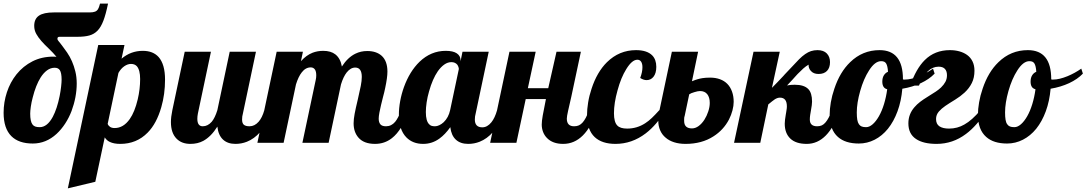

<svg xmlns="http://www.w3.org/2000/svg" viewBox="-33 -784 5965 1054"><path d="M29.3 -36.6Q-13.2 -79.1 -13.2 -165Q-13.2 -222.7 4.9 -277.6Q22.9 -332.5 57.6 -376Q94.2 -421.4 145.3 -447.3Q196.3 -473.1 259.8 -473.1Q266.6 -473.1 269 -472.7Q271.5 -472.2 276.9 -472.2Q259.8 -493.2 235.4 -516.6Q210.9 -539.6 194.1 -558.8Q177.2 -578.1 166.5 -597.2Q154.8 -617.7 154.8 -642.1Q154.8 -680.2 180.7 -698Q206.5 -715.8 263.2 -715.8H415H460Q477.5 -715.8 488.5 -720Q499.5 -724.1 505.4 -734.4Q510.7 -742.7 516.1 -764.2H560.1Q547.9 -705.1 534.4 -669.9Q521 -634.8 502.4 -615.7Q483.9 -596.7 458 -589.4Q432.1 -582 391.1 -582H294.9Q288.6 -582 285.4 -579.8Q282.2 -577.6 282.2 -569.8Q282.2 -565.4 290 -556.2L296.9 -547.9Q301.3 -542 313 -526.6Q324.7 -511.2 335.4 -495.6Q366.2 -450.7 380.4 -392.6Q388.2 -361.8 388.2 -325.2Q388.2 -288.6 380.9 -250Q373.5 -211.4 359.9 -174.8Q345.7 -137.7 324.7 -105.5Q303.7 -73.2 277.3 -48.8Q219.7 3.9 147 3.9Q69.8 3.9 29.3 -36.6ZM256.8 -142.6Q280.3 -187 294.4 -256.8Q299.8 -284.2 302.5 -308.6Q305.2 -333 305.2 -346.2Q305.2 -383.8 295.4 -398.9Q286.6 -412.1 267.1 -412.1Q244.6 -412.1 225.1 -397.7Q205.6 -383.3 189.9 -358.4Q163.6 -316.4 146.5 -248.5Q139.6 -222.7 136.2 -198.7Q132.8 -174.8 132.8 -160.2Q132.8 -117.7 145 -101.1Q150.9 -92.8 160.4 -89.4Q169.9 -85.9 185.1 -85.9Q226.1 -85.9 256.8 -142.6Z M506.3 -537.1H650.4L634.3 -461.9Q685.1 -504.9 751 -504.9Q807.1 -504.9 837.9 -470.7Q873 -430.7 873 -347.2Q873 -266.6 852.5 -195.8Q826.7 -105.5 777.3 -55.7Q716.8 5.9 627 5.9Q592.3 5.9 569.8 -4.9Q552.7 -12.7 542 -29.8L490.2 213.9L339.4 250ZM679.2 -130.4Q706.5 -168.9 723.1 -238.8Q736.3 -294.9 736.3 -350.1Q736.3 -399.4 718.3 -420.4Q706.5 -433.1 686 -433.1Q668 -433.1 649.4 -420.4Q630.9 -407.7 617.2 -383.8L558.1 -104Q561.5 -94.2 571 -87.6Q580.6 -81.1 596.2 -81.1Q644.5 -81.1 679.2 -130.4Z M936.5 -22.5Q905.3 -53.7 905.3 -113.8Q905.3 -142.1 913.1 -179.2L981 -500H1125L1053.2 -160.2Q1050.3 -145 1050.3 -131.8Q1050.3 -90.8 1080.1 -90.8Q1107.4 -90.8 1129.4 -115.7Q1147 -136.7 1160.2 -179.2L1228 -500H1372.1L1300.3 -160.2Q1295.9 -145.5 1295.9 -127.9Q1295.9 -107.4 1305.7 -99.1Q1315.4 -90.8 1336.9 -90.8Q1364.7 -90.8 1386.7 -115.7Q1406.2 -137.7 1418 -179.2H1460Q1433.1 -103 1395 -58.6Q1362.8 -22 1322.3 -5.9Q1292.5 5.9 1259.3 5.9Q1216.3 5.9 1190.9 -18.1Q1165.5 -42 1160.2 -88.9Q1126 -34.2 1083 -10.7Q1052.2 5.9 1012.2 5.9Q964.4 5.9 936.5 -22.5Z M1934.1 -29.3Q1908.2 -59.6 1908.2 -106.9Q1908.2 -129.4 1913.8 -159.2Q1919.4 -189 1930.7 -235.8Q1941.9 -283.7 1947.5 -312.3Q1953.1 -340.8 1953.1 -361.8Q1953.1 -413.1 1917 -413.1Q1891.6 -413.1 1870.1 -386.2Q1852.1 -363.3 1838.9 -320.8L1771 0H1627L1700.2 -345.2Q1703.1 -356.9 1703.1 -370.1Q1703.1 -390.1 1696.8 -400.9Q1688.5 -414.1 1672.9 -414.1Q1644.5 -414.1 1623.5 -386.7Q1605 -363.3 1591.8 -320.8L1523.9 0H1379.9L1485.8 -500H1629.9L1619.1 -448.2Q1648.4 -481 1683.1 -494.6Q1710.4 -504.9 1741.2 -504.9Q1783.2 -504.9 1808.1 -485.4Q1835.9 -463.4 1843.8 -418.9Q1876 -468.8 1918 -489.3Q1947.8 -503.9 1982.9 -503.9Q2033.2 -503.9 2062.5 -477.5Q2093.8 -448.7 2093.8 -391.1Q2093.8 -358.4 2081.5 -300.8Q2076.7 -276.9 2069.8 -252.4Q2057.6 -205.6 2049.8 -166Q2045.9 -145.5 2045.9 -132.8Q2045.9 -112.8 2054.9 -101.8Q2064 -90.8 2085.9 -90.8Q2115.7 -90.8 2136.2 -115.2Q2151.9 -133.8 2169.9 -179.2H2211.9Q2174.8 -69.3 2118.2 -25.4Q2078.1 5.9 2025.9 5.9Q1963.9 5.9 1934.1 -29.3Z M2197.8 -29.8Q2156.7 -71.8 2156.7 -154.8Q2156.7 -189.9 2163.8 -229Q2170.9 -268.1 2184.6 -306.2Q2215.8 -392.1 2270 -444.8Q2332.5 -504.9 2414.1 -504.9Q2454.6 -504.9 2474.9 -491Q2495.1 -477.1 2495.1 -454.1V-446.8L2505.9 -500H2649.9L2578.1 -160.2Q2573.7 -145.5 2573.7 -127.9Q2573.7 -85 2614.7 -85Q2642.1 -85 2664.6 -112.8Q2683.6 -136.2 2695.8 -179.2H2737.8Q2710.9 -103 2672.9 -58.6Q2640.6 -22 2600.1 -5.9Q2570.3 5.9 2537.1 5.9Q2494.6 5.9 2469.5 -17.3Q2444.3 -40.5 2439 -85.9Q2410.6 -45.9 2379.4 -23.4Q2339.4 5.9 2290 5.9Q2232.9 5.9 2197.8 -29.8ZM2402.8 -113.3Q2429.2 -138.7 2438 -179.2L2485.8 -404.8Q2485.8 -409.7 2483.6 -416.3Q2481.4 -422.9 2477.5 -428.7Q2465.8 -442.9 2444.8 -442.9Q2424.8 -442.9 2406 -429.7Q2387.2 -416.5 2370.6 -393.1Q2341.3 -350.6 2322.3 -282.2Q2313.5 -252 2309.1 -222.4Q2304.7 -192.9 2304.7 -168.9Q2304.7 -119.1 2323.2 -101.6Q2329.6 -94.7 2337.4 -92.8Q2345.2 -90.8 2355 -90.8Q2366.2 -90.8 2378.7 -96.7Q2391.1 -102.5 2402.8 -113.3Z M2969.7 -26.4Q2955.6 -40.5 2948.2 -59.8Q2940.9 -79.1 2940.9 -100.1Q2940.9 -118.7 2946.5 -150.4Q2952.1 -182.1 2963.9 -240.2H2853L2801.8 0H2657.7L2763.7 -500H2907.7L2864.7 -299.8H2976.6L3022 -500H3155.8L3103 -252L3085.4 -174.8Q3078.6 -144.5 3078.6 -132.8Q3078.6 -90.8 3118.7 -90.8Q3133.8 -90.8 3145 -95.9Q3156.2 -101.1 3166 -112.3Q3174.8 -122.6 3182.9 -137.7Q3190.9 -152.8 3202.6 -179.2H3244.6Q3181.6 5.9 3058.6 5.9Q3001 5.9 2969.7 -26.4Z M3231.9 -31.2Q3189.5 -70.8 3189.5 -152.8Q3189.5 -183.6 3195.6 -221.4Q3201.7 -259.3 3214.4 -296.9Q3244.1 -388.2 3298.8 -442.4Q3366.2 -508.8 3458.5 -508.8Q3518.6 -508.8 3547.4 -480Q3569.8 -457 3569.8 -417Q3569.8 -381.8 3554.2 -362.3Q3539.6 -344.2 3516.6 -344.2Q3500 -344.2 3481.4 -356Q3493.7 -387.7 3493.7 -415Q3493.7 -434.1 3486.6 -445.1Q3479.5 -456.1 3465.8 -456.1Q3436.5 -456.1 3404.8 -404.3Q3376 -358.4 3356.9 -287.6Q3337.4 -218.3 3337.4 -162.1Q3337.4 -113.3 3356 -94.7Q3372.1 -78.1 3409.7 -78.1Q3463.9 -78.1 3508.8 -107.4Q3527.8 -119.6 3545.4 -136.5Q3563 -153.3 3586.4 -179.2H3620.6Q3573.2 -99.1 3511.7 -51.8Q3436 5.9 3345.7 5.9Q3272 5.9 3231.9 -31.2Z M3621.1 -28.3Q3601.6 -44.4 3591.1 -68.4Q3580.6 -92.3 3580.6 -122.1Q3580.6 -154.8 3587.4 -179.2L3655.3 -500H3799.3L3765.6 -337.9Q3796.9 -351.1 3822.8 -355Q3841.3 -357.9 3865.2 -357.9Q3895 -357.9 3919.2 -349.1Q3943.4 -340.3 3960 -323.2Q3976.6 -306.2 3985.6 -281Q3994.6 -255.9 3994.6 -225.1Q3994.6 -203.6 3988 -178.2Q3981.4 -152.8 3968.8 -127.9Q3938.5 -70.3 3883.8 -35.6Q3819.8 5.9 3730.5 5.9Q3695.8 5.9 3668 -2.9Q3640.1 -11.7 3621.1 -28.3ZM3834 -127Q3847.2 -147.9 3855.2 -172.6Q3863.3 -197.3 3863.3 -219.2Q3863.3 -249.5 3849.6 -266.8Q3835.9 -284.2 3809.6 -284.2Q3798.3 -284.2 3779.3 -278.3Q3758.8 -272.5 3750.5 -266.1L3725.6 -147.9Q3722.7 -141.1 3722.7 -131.1Q3722.7 -121.1 3722.7 -120.1Q3722.7 -79.1 3765.6 -79.1Q3784.2 -79.1 3802 -92Q3819.8 -105 3834 -127Z M4274.9 -105Q4274.9 -122.1 4280.8 -156.2Q4281.7 -164.1 4282.7 -167Q4283.7 -176.8 4284.7 -180.2Q4286.6 -189.9 4286.6 -200.2Q4286.6 -248 4248.5 -248Q4235.8 -248 4221.2 -239.3L4205.1 -227.5L4184.6 -210.9L4140.6 0H3996.6L4103.5 -500H4247.6L4204.6 -301.8Q4236.8 -334 4267.1 -366.7L4274.4 -375Q4332.5 -437.5 4353.5 -458.5Q4388.2 -493.2 4418.9 -503.4Q4436 -508.8 4454.6 -508.8Q4488.3 -508.8 4505.9 -490.5Q4523.4 -472.2 4523.4 -442.9Q4523.4 -412.1 4507.1 -395Q4490.7 -377.9 4460.4 -377.9Q4432.6 -377.9 4418 -395Q4404.8 -409.7 4405.8 -429.2Q4390.1 -419.9 4376.2 -407.5Q4362.3 -395 4345.7 -377.9L4335.9 -367.2Q4329.1 -360.4 4317.4 -346.7Q4305.2 -332.5 4287.6 -314.9Q4304.7 -318.8 4329.6 -318.8Q4381.3 -318.8 4404.3 -294.9Q4424.8 -273.9 4424.8 -226.1Q4424.8 -210 4418.9 -178.7Q4416.5 -166.5 4414.6 -153.1Q4412.6 -139.6 4412.6 -127.9Q4412.6 -90.8 4452.6 -90.8Q4467.8 -90.8 4478.8 -95.9Q4489.7 -101.1 4499 -112.3Q4507.8 -122.6 4516.1 -138.2Q4524.4 -153.8 4535.6 -179.2H4577.6Q4514.6 5.9 4395.5 5.9Q4335.9 5.9 4305.4 -23.4Q4274.9 -52.7 4274.9 -105Z M4566.9 -32.2Q4521.5 -72.3 4521.5 -153.8Q4521.5 -184.6 4527.8 -221.9Q4534.2 -259.3 4547.4 -297.4Q4577.6 -388.2 4633.8 -442.4Q4701.7 -508.8 4795.4 -508.8Q4923.8 -508.8 4923.8 -349.1V-348.1Q4926.8 -347.2 4928.7 -347.2H4934.6Q4967.8 -347.2 5013.2 -365.7Q5053.2 -382.3 5088.9 -407.2L5097.7 -379.9Q5068.4 -349.1 5022.2 -327.6Q4976.1 -306.2 4920.4 -296.9Q4914.6 -229 4894 -173.1Q4873.5 -117.2 4841.3 -77.1Q4809.6 -38.1 4768.6 -17.1Q4727.5 3.9 4681.6 3.9Q4607.4 3.9 4566.9 -32.2ZM4792 -146Q4808.1 -174.3 4819.8 -212.4Q4831.5 -250.5 4837.4 -293.9Q4822.8 -297.9 4816.7 -308.6Q4810.5 -319.3 4810.5 -335.9Q4810.5 -356.4 4818.8 -370.1Q4827.1 -383.8 4841.8 -390.1Q4839.8 -421.9 4831.5 -435.5Q4827.1 -442.4 4820.6 -445.3Q4814 -448.2 4803.7 -448.2Q4770 -448.2 4737.8 -397.5Q4708 -351.6 4689 -284.2Q4670.4 -218.3 4670.4 -167Q4670.4 -142.1 4673.1 -126.5Q4675.8 -110.8 4682.1 -102.1Q4688 -93.3 4697.3 -89.6Q4706.5 -85.9 4721.7 -85.9Q4739.3 -85.9 4757.6 -101.8Q4775.9 -117.7 4792 -146Z M4995.6 -21Q4953.6 -48.8 4953.6 -106.9Q4953.6 -157.2 4986.8 -195.3Q5000 -210.9 5017.8 -224.6Q5035.6 -238.3 5059.6 -252.9Q5089.8 -271.5 5104.7 -281.5Q5119.6 -291.5 5132.8 -303.7Q5148.4 -318.8 5157 -335Q5165.5 -351.1 5165.5 -371.1Q5165.5 -393.6 5154.1 -405.8Q5142.6 -418 5119.6 -418Q5086.9 -418 5060.8 -393.1Q5034.7 -368.2 5011.7 -314H4963.4Q4996.1 -407.2 5043.5 -454.1Q5098.1 -508.8 5181.6 -508.8Q5209 -508.8 5233.2 -502.2Q5257.3 -495.6 5275.9 -482.4Q5295.4 -468.3 5305.9 -446.5Q5316.4 -424.8 5316.4 -396Q5316.4 -357.4 5302 -328.4Q5287.6 -299.3 5261.7 -275.4Q5238.8 -254.4 5210.9 -237.3Q5177.2 -216.8 5156.2 -202.4Q5135.3 -188 5121.1 -171.9Q5105.5 -153.8 5105.5 -130.9Q5105.5 -103 5124 -90.6Q5142.6 -78.1 5176.8 -78.1Q5222.7 -78.1 5261.2 -100.6Q5303.2 -124 5349.6 -179.2H5383.8Q5330.1 -93.3 5270 -48.8Q5197.3 5.9 5108.4 5.9Q5035.6 5.9 4995.6 -21Z M5380.9 -32.2Q5335.4 -72.3 5335.4 -153.8Q5335.4 -184.6 5341.8 -221.9Q5348.1 -259.3 5361.3 -297.4Q5391.6 -388.2 5447.8 -442.4Q5515.6 -508.8 5609.4 -508.8Q5737.8 -508.8 5737.8 -349.1V-348.1Q5740.7 -347.2 5742.7 -347.2H5748.5Q5781.7 -347.2 5827.1 -365.7Q5867.2 -382.3 5902.8 -407.2L5911.6 -379.9Q5882.3 -349.1 5836.2 -327.6Q5790 -306.2 5734.4 -296.9Q5728.5 -229 5708 -173.1Q5687.5 -117.2 5655.3 -77.1Q5623.5 -38.1 5582.5 -17.1Q5541.5 3.9 5495.6 3.9Q5421.4 3.9 5380.9 -32.2ZM5606 -146Q5622.1 -174.3 5633.8 -212.4Q5645.5 -250.5 5651.4 -293.9Q5636.7 -297.9 5630.6 -308.6Q5624.5 -319.3 5624.5 -335.9Q5624.5 -356.4 5632.8 -370.1Q5641.1 -383.8 5655.8 -390.1Q5653.8 -421.9 5645.5 -435.5Q5641.1 -442.4 5634.5 -445.3Q5627.9 -448.2 5617.7 -448.2Q5584 -448.2 5551.8 -397.5Q5522 -351.6 5502.9 -284.2Q5484.4 -218.3 5484.4 -167Q5484.4 -142.1 5487.1 -126.5Q5489.7 -110.8 5496.1 -102.1Q5502 -93.3 5511.2 -89.6Q5520.5 -85.9 5535.6 -85.9Q5553.2 -85.9 5571.5 -101.8Q5589.8 -117.7 5606 -146Z"/></svg>

Font: Pattaya
Style: Regular
Weight: 400
Designer: Pablo Impallari / Thai characters Designed by Thanarat Vachiruckul and Suppakit Chalermlarp
Foundry: Pablo Impallari
Version: Version 1.007;September 16, 2023;FontCreator 15.0.0.2934 64-